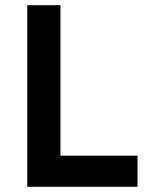

<svg xmlns="http://www.w3.org/2000/svg" viewBox="-20 -720 620 740"><path d="M85 -700V0H510V-120H213V-700Z"/></svg>

Font: KT Kiyosuna Sans Bold
Style: Regular
Weight: 700
Designer: [Zen Kaku Gothic] Yoshimichi Ohira
Version: Version 1.010;Glyphs 3.1.2 (3151)